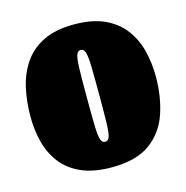

<svg xmlns="http://www.w3.org/2000/svg" viewBox="-88 -623 704 727"><g transform="rotate(-15 264.0 -260.0)"><path d="M15 -245Q15 -305 27.2 -358.2Q39.5 -411.5 68 -452.5Q96.5 -493.5 144.5 -516.8Q192.5 -540 264 -540Q335.5 -540 383.5 -517.8Q431.5 -495.5 460 -457.5Q488.5 -419.5 500.8 -371Q513 -322.5 513 -270Q513 -190 490.5 -124.2Q468 -58.5 413.8 -19.2Q359.5 20 264 20Q192.5 20 144.5 -1.5Q96.5 -23 68 -60Q39.5 -97 27.2 -144.8Q15 -192.5 15 -245ZM240 -270Q240 -193 241 -152Q242 -111 247 -95.5Q252 -80 264 -80Q276 -80 281 -94.5Q286 -109 287 -146Q288 -183 288 -250Q288 -327 287 -368Q286 -409 281 -424.5Q276 -440 264 -440Q252 -440 247 -425.5Q242 -411 241 -374Q240 -337 240 -270Z"/></g></svg>

Font: Besley* Condensed Fatface
Style: Regular
Weight: 900
Width: 3
Designer: Owen Earl
Foundry: indestructible type*
Version: Version 3.000; ttfautohint (v1.8.3)